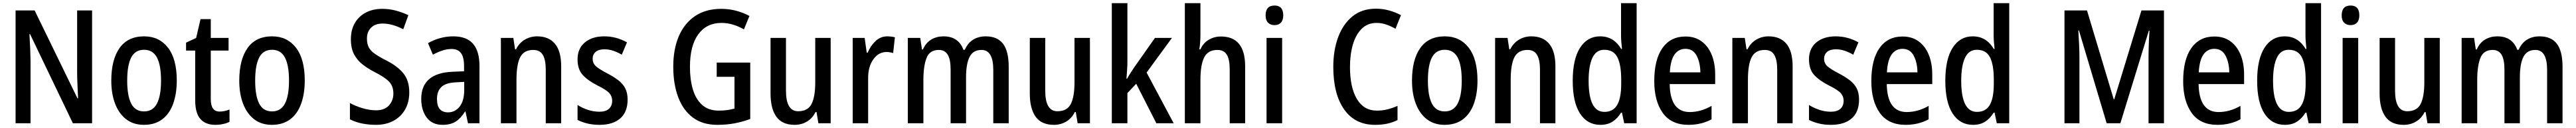

<svg xmlns="http://www.w3.org/2000/svg" viewBox="-20 -780 16366 810"><path d="M565 0H443L171 -564H167Q173 -471 174 -395V0H79V-714H200L472 -158H476Q474 -204 472 -245.5Q470 -287 470 -324V-714H565Z M1103 -270Q1103 -187 1080 -123.5Q1057 -60 1010.5 -25Q964 10 894 10Q828 10 782 -25Q736 -60 711.5 -123Q687 -186 687 -270Q687 -402 739.5 -476Q792 -550 896 -550Q991 -550 1047 -478.5Q1103 -407 1103 -270ZM788 -270Q788 -174 813.5 -124.5Q839 -75 895 -75Q951 -75 977 -124.5Q1003 -174 1003 -270Q1003 -367 977 -416Q951 -465 895 -465Q839 -465 813.5 -416Q788 -367 788 -270Z M1375 -74Q1391 -74 1407 -77.5Q1423 -81 1438 -87V-9Q1420 0 1396.5 5Q1373 10 1347 10Q1286 10 1253 -27Q1220 -64 1220 -147V-460H1162V-510L1226 -540L1254 -659H1319V-540H1432V-460H1319V-152Q1319 -74 1375 -74Z M1916 -270Q1916 -187 1893 -123.5Q1870 -60 1823.5 -25Q1777 10 1707 10Q1641 10 1595 -25Q1549 -60 1524.5 -123Q1500 -186 1500 -270Q1500 -402 1552.5 -476Q1605 -550 1709 -550Q1804 -550 1860 -478.5Q1916 -407 1916 -270ZM1601 -270Q1601 -174 1626.5 -124.5Q1652 -75 1708 -75Q1764 -75 1790 -124.5Q1816 -174 1816 -270Q1816 -367 1790 -416Q1764 -465 1708 -465Q1652 -465 1626.5 -416Q1601 -367 1601 -270Z M2580 -196Q2580 -133 2553.5 -87Q2527 -41 2479.5 -15.5Q2432 10 2368 10Q2323 10 2280.5 1.5Q2238 -7 2203 -25V-128Q2240 -108 2284 -95Q2328 -82 2369 -82Q2423 -82 2451 -113Q2479 -144 2479 -188Q2479 -236 2450.5 -264.5Q2422 -293 2358 -325Q2317 -346 2283.5 -372Q2250 -398 2229.5 -436Q2209 -474 2209 -532Q2209 -590 2233.5 -633Q2258 -676 2303 -700Q2348 -724 2409 -724Q2453 -724 2494.5 -713Q2536 -702 2574 -684L2542 -595Q2506 -613 2474 -622Q2442 -631 2410 -631Q2363 -631 2337 -604.5Q2311 -578 2311 -536Q2311 -503 2322.5 -481Q2334 -459 2360 -440.5Q2386 -422 2429 -400Q2504 -363 2542 -316.5Q2580 -270 2580 -196Z M2859 -550Q2945 -550 2985.5 -502.5Q3026 -455 3026 -363V0H2953L2937 -74H2934Q2908 -32 2875.5 -11Q2843 10 2792 10Q2725 10 2690.5 -36.5Q2656 -83 2656 -154Q2656 -318 2856 -326L2928 -329V-361Q2928 -418 2908.5 -444Q2889 -470 2849 -470Q2820 -470 2791 -460.5Q2762 -451 2730 -434L2699 -507Q2734 -527 2775 -538.5Q2816 -550 2859 -550ZM2875 -259Q2812 -256 2784 -229.5Q2756 -203 2756 -154Q2756 -109 2774.5 -89Q2793 -69 2826 -69Q2871 -69 2900 -105.5Q2929 -142 2929 -210V-262Z M3392 -550Q3466 -550 3505.5 -503Q3545 -456 3545 -360V0H3447V-340Q3447 -401 3428.5 -432.5Q3410 -464 3368 -464Q3309 -464 3285 -418.5Q3261 -373 3261 -274V0H3162V-540H3241L3252 -468H3258Q3279 -509 3314.5 -529.5Q3350 -550 3392 -550Z M3967 -150Q3967 -71 3920 -30.5Q3873 10 3789 10Q3746 10 3711.5 1.5Q3677 -7 3649 -21V-116Q3676 -98 3713 -85.5Q3750 -73 3788 -73Q3828 -73 3848.5 -91.5Q3869 -110 3869 -143Q3869 -170 3851 -190.5Q3833 -211 3774 -240Q3715 -270 3682 -305.5Q3649 -341 3649 -405Q3649 -473 3695.5 -511.5Q3742 -550 3819 -550Q3895 -550 3963 -512L3930 -434Q3904 -449 3877 -458.5Q3850 -468 3819 -468Q3784 -468 3764.5 -452Q3745 -436 3745 -408Q3745 -380 3765 -361.5Q3785 -343 3841 -314Q3879 -294 3907.5 -272.5Q3936 -251 3951.5 -222Q3967 -193 3967 -150Z M4533 -384H4746V-27Q4697 -9 4646 0.5Q4595 10 4537 10Q4443 10 4381 -36.5Q4319 -83 4288 -166Q4257 -249 4257 -358Q4257 -468 4292 -550Q4327 -632 4395 -678Q4463 -724 4562 -724Q4611 -724 4656.5 -712Q4702 -700 4741 -679L4706 -594Q4673 -613 4637 -624Q4601 -635 4563 -635Q4469 -635 4416 -563Q4363 -491 4363 -356Q4363 -277 4381.5 -214.5Q4400 -152 4440.5 -116Q4481 -80 4546 -80Q4577 -80 4600.5 -83.5Q4624 -87 4646 -93V-294H4533Z M5257 -540V0H5179L5167 -71H5161Q5141 -31 5106 -10.5Q5071 10 5028 10Q4949 10 4912 -41.5Q4875 -93 4875 -188V-540H4973V-207Q4973 -76 5050 -76Q5112 -76 5135.5 -122Q5159 -168 5159 -259V-540Z M5617 -550Q5628 -550 5640.5 -548.5Q5653 -547 5665 -544L5654 -444Q5645 -447 5633.5 -449Q5622 -451 5612 -451Q5561 -451 5527.5 -404Q5494 -357 5495 -281V0H5397V-540H5473L5486 -447H5492Q5511 -491 5542.5 -520.5Q5574 -550 5617 -550Z M6242 -550Q6316 -550 6352 -503Q6388 -456 6388 -357V0H6290V-338Q6290 -464 6215 -464Q6162 -464 6139.5 -420Q6117 -376 6117 -290V0H6019V-340Q6019 -404 6000.5 -434Q5982 -464 5944 -464Q5886 -464 5866 -413Q5846 -362 5846 -274V0H5747V-540H5826L5837 -467H5843Q5862 -510 5896.5 -530Q5931 -550 5973 -550Q6024 -550 6055.5 -527Q6087 -504 6100 -465H6109Q6129 -509 6163 -529.5Q6197 -550 6242 -550Z M6904 -540V0H6826L6814 -71H6808Q6788 -31 6753 -10.5Q6718 10 6675 10Q6596 10 6559 -41.5Q6522 -93 6522 -188V-540H6620V-207Q6620 -76 6697 -76Q6759 -76 6782.5 -122Q6806 -168 6806 -259V-540Z M7142 -391Q7142 -363 7140 -336Q7138 -309 7136 -282H7140Q7150 -300 7161.5 -318Q7173 -336 7184 -352L7317 -540H7425L7264 -321L7436 0H7326L7198 -250L7142 -191V0H7043V-760H7142Z M7606 -558Q7606 -534 7604 -510Q7602 -486 7599 -468H7606Q7624 -508 7659 -528.5Q7694 -549 7736 -549Q7890 -549 7890 -360V0H7792V-340Q7792 -404 7773.5 -434Q7755 -464 7714 -464Q7654 -464 7630 -417Q7606 -370 7606 -274V0H7507V-760H7606Z M8077 -745Q8132 -745 8132 -683Q8132 -652 8117 -636.5Q8102 -621 8077 -621Q8051 -621 8035.5 -636.5Q8020 -652 8020 -683Q8020 -745 8077 -745ZM8125 -540V0H8026V-540Z M8725 -635Q8668 -635 8630.5 -598Q8593 -561 8574.5 -498Q8556 -435 8556 -356Q8556 -227 8600 -153.5Q8644 -80 8727 -80Q8762 -80 8794 -88Q8826 -96 8858 -110V-20Q8827 -5 8792.5 2.5Q8758 10 8715 10Q8588 10 8519 -87.5Q8450 -185 8450 -357Q8450 -462 8481 -545Q8512 -628 8572 -676.5Q8632 -725 8721 -725Q8764 -725 8804 -714Q8844 -703 8880 -684L8845 -598Q8817 -614 8787 -624.5Q8757 -635 8725 -635Z M9366 -270Q9366 -187 9343 -123.5Q9320 -60 9273.5 -25Q9227 10 9157 10Q9091 10 9045 -25Q8999 -60 8974.5 -123Q8950 -186 8950 -270Q8950 -402 9002.5 -476Q9055 -550 9159 -550Q9254 -550 9310 -478.5Q9366 -407 9366 -270ZM9051 -270Q9051 -174 9076.5 -124.5Q9102 -75 9158 -75Q9214 -75 9240 -124.5Q9266 -174 9266 -270Q9266 -367 9240 -416Q9214 -465 9158 -465Q9102 -465 9076.5 -416Q9051 -367 9051 -270Z M9708 -550Q9782 -550 9821.5 -503Q9861 -456 9861 -360V0H9763V-340Q9763 -401 9744.5 -432.5Q9726 -464 9684 -464Q9625 -464 9601 -418.5Q9577 -373 9577 -274V0H9478V-540H9557L9568 -468H9574Q9595 -509 9630.5 -529.5Q9666 -550 9708 -550Z M10147 10Q10064 10 10017.5 -61.5Q9971 -133 9971 -269Q9971 -405 10017.5 -477.5Q10064 -550 10145 -550Q10190 -550 10223.5 -529Q10257 -508 10279 -470H10284Q10282 -492 10280 -513Q10278 -534 10278 -552V-760H10377V0H10298L10284 -67H10278Q10256 -31 10224.5 -10.5Q10193 10 10147 10ZM10172 -72Q10228 -72 10253.5 -116Q10279 -160 10279 -249V-275Q10279 -371 10254.5 -418Q10230 -465 10171 -465Q10120 -465 10096 -414Q10072 -363 10072 -269Q10072 -72 10172 -72Z M10687 -549Q10748 -549 10790 -518Q10832 -487 10854 -433Q10876 -379 10876 -308V-248H10587Q10590 -71 10714 -71Q10785 -71 10853 -110V-25Q10788 10 10707 10Q10597 10 10543 -65.5Q10489 -141 10489 -266Q10489 -403 10541 -476Q10593 -549 10687 -549ZM10687 -471Q10643 -471 10617.5 -434.5Q10592 -398 10588 -322H10782Q10781 -385 10758 -428Q10735 -471 10687 -471Z M11215 -550Q11289 -550 11328.5 -503Q11368 -456 11368 -360V0H11270V-340Q11270 -401 11251.5 -432.5Q11233 -464 11191 -464Q11132 -464 11108 -418.5Q11084 -373 11084 -274V0H10985V-540H11064L11075 -468H11081Q11102 -509 11137.5 -529.5Q11173 -550 11215 -550Z M11790 -150Q11790 -71 11743 -30.5Q11696 10 11612 10Q11569 10 11534.5 1.5Q11500 -7 11472 -21V-116Q11499 -98 11536 -85.5Q11573 -73 11611 -73Q11651 -73 11671.5 -91.5Q11692 -110 11692 -143Q11692 -170 11674 -190.5Q11656 -211 11597 -240Q11538 -270 11505 -305.5Q11472 -341 11472 -405Q11472 -473 11518.5 -511.5Q11565 -550 11642 -550Q11718 -550 11786 -512L11753 -434Q11727 -449 11700 -458.5Q11673 -468 11642 -468Q11607 -468 11587.5 -452Q11568 -436 11568 -408Q11568 -380 11588 -361.5Q11608 -343 11664 -314Q11702 -294 11730.5 -272.5Q11759 -251 11774.5 -222Q11790 -193 11790 -150Z M12066 -549Q12127 -549 12169 -518Q12211 -487 12233 -433Q12255 -379 12255 -308V-248H11966Q11969 -71 12093 -71Q12164 -71 12232 -110V-25Q12167 10 12086 10Q11976 10 11922 -65.5Q11868 -141 11868 -266Q11868 -403 11920 -476Q11972 -549 12066 -549ZM12066 -471Q12022 -471 11996.5 -434.5Q11971 -398 11967 -322H12161Q12160 -385 12137 -428Q12114 -471 12066 -471Z M12514 10Q12431 10 12384.5 -61.5Q12338 -133 12338 -269Q12338 -405 12384.5 -477.5Q12431 -550 12512 -550Q12557 -550 12590.5 -529Q12624 -508 12646 -470H12651Q12649 -492 12647 -513Q12645 -534 12645 -552V-760H12744V0H12665L12651 -67H12645Q12623 -31 12591.5 -10.5Q12560 10 12514 10ZM12539 -72Q12595 -72 12620.5 -116Q12646 -160 12646 -249V-275Q12646 -371 12621.5 -418Q12597 -465 12538 -465Q12487 -465 12463 -414Q12439 -363 12439 -269Q12439 -72 12539 -72Z M13363 0 13187 -587H13183Q13186 -543 13188 -496.5Q13190 -450 13190 -418V0H13095V-714H13238L13408 -151H13411L13584 -714H13727V0H13629V-419Q13629 -452 13630.5 -497.5Q13632 -543 13635 -586H13631L13450 0Z M14047 -549Q14108 -549 14150 -518Q14192 -487 14214 -433Q14236 -379 14236 -308V-248H13947Q13950 -71 14074 -71Q14145 -71 14213 -110V-25Q14148 10 14067 10Q13957 10 13903 -65.5Q13849 -141 13849 -266Q13849 -403 13901 -476Q13953 -549 14047 -549ZM14047 -471Q14003 -471 13977.5 -434.5Q13952 -398 13948 -322H14142Q14141 -385 14118 -428Q14095 -471 14047 -471Z M14495 10Q14412 10 14365.5 -61.5Q14319 -133 14319 -269Q14319 -405 14365.5 -477.5Q14412 -550 14493 -550Q14538 -550 14571.5 -529Q14605 -508 14627 -470H14632Q14630 -492 14628 -513Q14626 -534 14626 -552V-760H14725V0H14646L14632 -67H14626Q14604 -31 14572.5 -10.5Q14541 10 14495 10ZM14520 -72Q14576 -72 14601.5 -116Q14627 -160 14627 -249V-275Q14627 -371 14602.5 -418Q14578 -465 14519 -465Q14468 -465 14444 -414Q14420 -363 14420 -269Q14420 -72 14520 -72Z M14913 -745Q14968 -745 14968 -683Q14968 -652 14953 -636.5Q14938 -621 14913 -621Q14887 -621 14871.5 -636.5Q14856 -652 14856 -683Q14856 -745 14913 -745ZM14961 -540V0H14862V-540Z M15479 -540V0H15401L15389 -71H15383Q15363 -31 15328 -10.5Q15293 10 15250 10Q15171 10 15134 -41.5Q15097 -93 15097 -188V-540H15195V-207Q15195 -76 15272 -76Q15334 -76 15357.5 -122Q15381 -168 15381 -259V-540Z M16113 -550Q16187 -550 16223 -503Q16259 -456 16259 -357V0H16161V-338Q16161 -464 16086 -464Q16033 -464 16010.5 -420Q15988 -376 15988 -290V0H15890V-340Q15890 -404 15871.5 -434Q15853 -464 15815 -464Q15757 -464 15737 -413Q15717 -362 15717 -274V0H15618V-540H15697L15708 -467H15714Q15733 -510 15767.5 -530Q15802 -550 15844 -550Q15895 -550 15926.5 -527Q15958 -504 15971 -465H15980Q16000 -509 16034 -529.5Q16068 -550 16113 -550Z"/></svg>

Font: Noto Sans Gurmukhi Condensed Medium
Style: Regular
Weight: 500
Width: 3
Designer: Jelle Bosma - Monotype Design Team
Foundry: Monotype Imaging Inc.
Version: Version 2.004; ttfautohint (v1.8.4.7-5d5b)